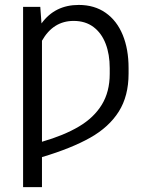

<svg xmlns="http://www.w3.org/2000/svg" viewBox="-20 -558 617 775"><path d="M73.2 -530.3H142.6L147.5 -463.4Q201.7 -538.1 297.9 -538.1Q361.3 -538.1 406.5 -506.3Q451.7 -474.6 475.3 -417.2Q499 -359.9 499 -283.2V-260.7Q499 -170.4 459.5 -107.7Q419.9 -44.9 344.2 -2.2Q268.6 40.5 149.4 76.2V197.3H73.2ZM422.9 -259.8V-283.2Q422.9 -338.4 406.5 -381.3Q390.1 -424.3 357.4 -449Q324.7 -473.6 277.3 -473.6Q194.8 -473.6 149.4 -393.6V14.2Q238.8 -11.7 298.8 -47.4Q358.9 -83 390.9 -135.3Q422.9 -187.5 422.9 -259.8Z"/></svg>

Font: Pretendard GOV Light
Style: Regular
Weight: 300
Designer: Base glyphs from Inter by Rasmus Andersson; Hangeul glyphs from Noto Sans CJK(Source Han Sans) by Jang Soo-young and Kan
Foundry: Kil Hyung-jin
Version: Version 1.309